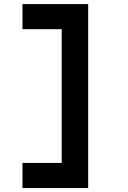

<svg xmlns="http://www.w3.org/2000/svg" viewBox="-20 -818 626 942"><path d="M282.7 104.5V-797.9H412.6V104.5ZM90.3 104.5V-18.6H292.5V104.5ZM90.3 -674.8V-797.9H292.5V-674.8Z"/></svg>

Font: Cascadia Code PL
Style: Regular
Weight: 400
Monospace: yes
Designer: Aaron Bell
Foundry: Saja Typeworks
Version: Version 2102.003